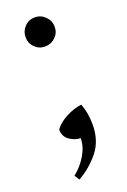

<svg xmlns="http://www.w3.org/2000/svg" viewBox="-122 -503 455 688"><g transform="rotate(-20 105.5 -158.5)"><path d="M105 -348Q82 -348 66 -364Q50 -380 50 -403Q50 -426 66 -442.5Q82 -459 105 -459Q128 -459 144.5 -442.5Q161 -426 161 -403Q161 -380 144.5 -364Q128 -348 105 -348ZM57 142 45 123Q74 100 93 68Q112 36 112 4Q91 4 70.5 -10Q50 -24 50 -51Q64 -72 95 -88.5Q126 -105 155 -108Q163 -86 166 -66Q169 -46 169 -28Q169 34 136 75Q103 116 57 142Z"/></g></svg>

Font: Belleza
Style: Regular
Weight: 400
Designer: Eduardo Rodriguez Tunni
Foundry: Eduardo Rodriguez Tunni
Version: Version 1.003; ttfautohint (v1.8.4.7-5d5b)